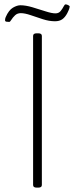

<svg xmlns="http://www.w3.org/2000/svg" viewBox="-20 -854 342 876"><path d="M147 2Q131 2 131 -10V-690Q131 -702 147 -702H155Q171 -702 171 -690V-10Q171 2 155 2ZM22 -754Q16 -754 9.5 -755Q3 -756 3 -762Q3 -769 6 -776Q20 -808 39 -819Q58 -830 73 -830Q97 -830 127.5 -821Q158 -812 187 -802.5Q216 -793 233 -793Q248 -793 256.5 -803.5Q265 -814 270 -824Q275 -834 279 -834Q285 -834 291.5 -830.5Q298 -827 298 -824Q298 -821 296 -814.5Q294 -808 287 -794Q277 -775 264 -766Q251 -757 231 -757Q204 -757 175 -766.5Q146 -776 119.5 -785Q93 -794 75 -794Q59 -794 48.5 -784Q38 -774 32 -764Q26 -754 22 -754Z"/></svg>

Font: Asap Semi Expanded Thin
Style: Regular
Weight: 100
Width: 6
Designer: Pablo Cosgaya
Foundry: Omnibus-Type
Version: Version 3.001; ttfautohint (v1.8.4.7-5d5b)